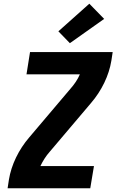

<svg xmlns="http://www.w3.org/2000/svg" viewBox="-20 -1016 640 1036"><path d="M21 0 28 -46Q38 -107 66.5 -166Q95 -225 138 -275L360 -537Q376 -555 389 -574.5Q402 -594 411 -615H123L142 -735H588L581 -689Q571 -628 542.5 -569Q514 -510 471 -460L360 -329L249 -198Q233 -180 220.5 -160.5Q208 -141 198 -120H487L467 0ZM357 -783 295 -847 462 -996 542 -914Z"/></svg>

Font: Iosevka Curly HvExObl
Style: Regular
Weight: 900
Width: 7
Italic angle: -9°
Monospace: yes
Designer: Belleve Invis
Foundry: Belleve Invis
Version: Version 11.1.0; ttfautohint (v1.8.3)